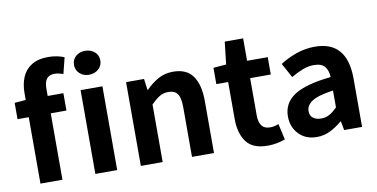

<svg xmlns="http://www.w3.org/2000/svg" viewBox="-77 -1031 2479 1264"><g transform="rotate(-10 1162.5 -399.0)"><path d="M104 -559V-605Q104 -664 123.5 -710.5Q143 -757 186 -784.5Q229 -812 299 -812Q331 -812 358.5 -806Q386 -800 405 -792L378 -684Q346 -696 319 -696Q286 -696 268.5 -675.5Q251 -655 251 -608V-560H356V-444H251V0H104V-444H29V-553ZM544 -650Q507 -650 482 -673Q457 -696 457 -730Q457 -766 482 -788Q507 -810 544 -810Q582 -810 607.5 -788Q633 -766 633 -730Q633 -696 607.5 -673Q582 -650 544 -650ZM471 0V-560H617V0Z M775 0V-560H895L905 -486H909Q945 -523 989.5 -548.5Q1034 -574 1091 -574Q1182 -574 1223 -514.5Q1264 -455 1264 -349V0H1117V-331Q1117 -396 1098 -422Q1079 -448 1038 -448Q1004 -448 978 -432Q952 -416 921 -385V0Z M1621 14Q1521 14 1479 -44Q1437 -102 1437 -196V-444H1358V-553L1444 -560L1461 -710H1584V-560H1722V-444H1584V-196Q1584 -100 1660 -102Q1674 -102 1688.5 -105.5Q1703 -109 1715 -114L1739 -7Q1717 1 1687.5 7.5Q1658 14 1621 14Z M1951 14Q1876 14 1830.5 -33.5Q1785 -81 1785 -152Q1785 -242 1862 -292Q1939 -342 2107 -359Q2106 -401 2085 -428.5Q2064 -456 2012 -456Q1973 -456 1935 -441Q1897 -426 1858 -403L1805 -500Q1855 -532 1914 -553Q1973 -574 2039 -574Q2252 -574 2254 -327V0H2134L2123 -60H2120Q2083 -28 2041 -7Q1999 14 1951 14ZM1999 -101Q2031 -101 2056 -115.5Q2081 -130 2107 -156V-269Q2006 -255 1965.5 -228.5Q1925 -202 1925 -164Q1925 -131 1946 -116Q1967 -101 1999 -101Z"/></g></svg>

Font: Source Han Sans CN Bold
Style: Bold
Weight: 700
Designer: Ryoko NISHIZUKA 西塚涼子 (kana & ideographs); Paul D. Hunt (Latin, Greek & Cyrillic); Wenlong ZHANG 张文龙 (bopomofo); Sandoll 
Foundry: Adobe Systems Incorporated
Version: Version 1.00;May 30, 2023;FontCreator 11.5.0.2422 32-bit